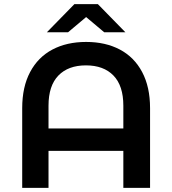

<svg xmlns="http://www.w3.org/2000/svg" viewBox="-20 -914 838 934"><path d="M710 -388V0H580V-180H216V0H88V-388Q88 -491 126.5 -563.5Q165 -636 235 -673Q305 -710 399 -710Q493 -710 563 -673Q633 -636 671.5 -563.5Q710 -491 710 -388ZM580 -289V-400Q580 -497 532 -546.5Q484 -596 398 -596Q312 -596 264 -546.5Q216 -497 216 -400V-289ZM487 -757 399 -831 311 -757H208L342 -894H456L590 -757Z"/></svg>

Font: mBank SemiBold
Style: Regular
Weight: 600
Designer: Julieta Ulanovsky
Foundry: Julieta Ulanovsky
Version: Version 7.200